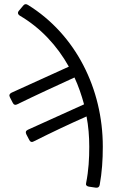

<svg xmlns="http://www.w3.org/2000/svg" viewBox="-20 -703 528 900"><path d="M88.9 -676.8 68.4 -652.3C61.5 -644.5 63.5 -635.7 72.3 -629.9C170.9 -572.3 248 -488.3 302.7 -390.6L34.2 -268.6C24.4 -263.7 21.5 -256.8 26.4 -247.1L40 -220.7C43.9 -211.9 51.8 -209 60.5 -213.9C156.2 -260.7 238.3 -297.9 329.1 -339.8C347.7 -299.8 362.3 -256.8 374 -213.9L110.4 -94.7C100.6 -89.8 98.6 -83 103.5 -73.2L117.2 -46.9C122.1 -37.1 128.9 -35.2 137.7 -40C225.6 -84 301.8 -120.1 385.7 -157.2C394.5 -111.3 398.4 -63.5 398.4 -15.6C398.4 40 395.5 95.7 383.8 154.3C380.9 164.1 385.7 169.9 396.5 171.9L429.7 176.8C439.5 177.7 445.3 173.8 447.3 164.1C458 104.5 461.9 46.9 461.9 -15.6C461.9 -287.1 335 -541 111.3 -679.7C102.5 -685.5 94.7 -684.6 88.9 -676.8Z"/></svg>

Font: Ed Sans Neue Light
Style: Regular
Weight: 300
Designer: Stephen Hutchings
Version: Version 1.004;PS 001.004;hotconv 1.0.88;makeotf.lib2.5.64775